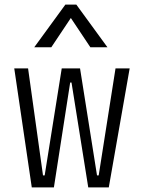

<svg xmlns="http://www.w3.org/2000/svg" viewBox="-20 -815 626 835"><path d="M363.8 0 291 -456.1H285.2L214.4 0H118.2L42 -517.6H102.1L167 -52.2H174.3L248.5 -517.6H328.1L401.9 -52.2H409.2L482.4 -517.6H543.9L453.1 0ZM128.9 -609.4 264.2 -794.9H312L447.3 -609.4H373L288.1 -736.8L203.1 -609.4Z"/></svg>

Font: CaskaydiaCove NFP Light
Style: Regular
Weight: 300
Designer: Aaron Bell
Foundry: Saja Typeworks
Version: Version 2111.001; VTT 6.35;Nerd Fonts 3.1.1